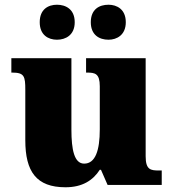

<svg xmlns="http://www.w3.org/2000/svg" viewBox="-20 -782 731 812"><path d="M439 -614C474 -614 512 -634 512 -688C512 -743 474 -762 439 -762C400 -762 364 -743 364 -688C364 -634 400 -614 439 -614ZM221 -614C258 -614 296 -634 296 -688C296 -743 258 -762 221 -762C184 -762 148 -743 148 -688C148 -634 184 -614 221 -614ZM257 10C328 10 373 -19 402 -64H407L435 0H664V-61H652C617 -61 596 -64 596 -121V-536H344V-475H348C382 -475 402 -471 402 -417V-235C402 -145 383 -90 336 -90C294 -90 282 -149 282 -234V-536H28V-475H32C83 -475 87 -459 87 -402V-189C87 -56 134 10 257 10Z"/></svg>

Font: Noto Serif Thai Black
Style: Regular
Weight: 900
Designer: Monotype Design Team
Foundry: Monotype Imaging Inc.
Version: Version 2.002